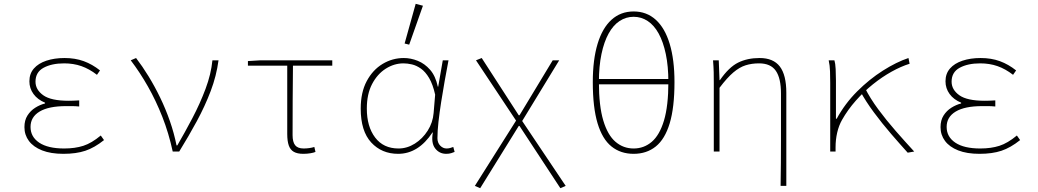

<svg xmlns="http://www.w3.org/2000/svg" viewBox="-20 -794 5440 1006"><path d="M312 12Q246 12 200.5 -6Q155 -24 131.5 -55.5Q108 -87 108 -128Q108 -164 124 -189Q140 -214 164.5 -229.5Q189 -245 216 -252V-256Q177 -272 155.5 -301.5Q134 -331 134 -368Q134 -408 157.5 -435Q181 -462 223 -476Q265 -490 318 -490Q374 -490 419 -473.5Q464 -457 504 -425L488 -402Q448 -433 406.5 -447.5Q365 -462 316 -462Q251 -462 208.5 -439Q166 -416 166 -366Q166 -324 206.5 -295Q247 -266 340 -266Q354 -266 365 -266.5Q376 -267 395 -268V-236Q374 -238 358.5 -238Q343 -238 326 -238Q235 -238 187.5 -209.5Q140 -181 140 -129Q140 -77 185.5 -46.5Q231 -16 316 -16Q373 -16 416.5 -30Q460 -44 508 -84L525 -60Q475 -20 427 -4Q379 12 312 12Z M885 0Q864 -97 830.5 -182Q797 -267 755 -341Q713 -415 665 -478L693 -490Q726 -447 758.5 -394Q791 -341 819.5 -282Q848 -223 870 -160Q892 -97 905 -32H909Q948 -99 988 -175Q1028 -251 1057 -328.5Q1086 -406 1093 -478H1125Q1114 -396 1084 -317Q1054 -238 1011.5 -159.5Q969 -81 919 0Z M1569 12Q1538 12 1519.5 1.5Q1501 -9 1493 -32Q1485 -55 1485 -92V-450H1279V-474L1345 -478H1721V-450H1515Q1514 -359 1513.5 -268.5Q1513 -178 1513 -86Q1513 -50 1526.5 -33Q1540 -16 1571 -16Q1585 -16 1600 -18Q1615 -20 1627 -24L1633 2Q1624 6 1606.5 9Q1589 12 1569 12Z M2066 12Q1980 12 1925 -47.5Q1870 -107 1870 -225Q1870 -310 1901.5 -369Q1933 -428 1984.5 -459Q2036 -490 2096 -490Q2132 -490 2168.5 -475.5Q2205 -461 2233.5 -428.5Q2262 -396 2274 -340H2276L2300 -478H2330Q2320 -426 2310 -370Q2300 -314 2291.5 -259.5Q2283 -205 2277.5 -156.5Q2272 -108 2272 -70Q2272 -46 2286.5 -31Q2301 -16 2320 -16Q2329 -16 2338.5 -18.5Q2348 -21 2355 -24L2362 2Q2355 5 2344 8.5Q2333 12 2318 12Q2282 12 2260 -16.5Q2238 -45 2248 -100H2246Q2172 12 2066 12ZM2068 -16Q2113 -16 2153.5 -41.5Q2194 -67 2221 -109.5Q2248 -152 2252 -202L2260 -298Q2248 -352 2228.5 -385Q2209 -418 2185.5 -434.5Q2162 -451 2138.5 -456.5Q2115 -462 2094 -462Q2045 -462 2001 -434Q1957 -406 1929.5 -353.5Q1902 -301 1902 -225Q1902 -131 1945.5 -73.5Q1989 -16 2068 -16ZM2124 -560 2100 -566 2158 -774 2196 -764Z M2496 192 2468 180 2684 -162 2474 -478 2504 -490 2698 -190H2702L2876 -478H2910L2716 -160L2944 180L2916 192L2702 -134H2698Z M3300 12Q3232 12 3184 -26.5Q3136 -65 3111 -148Q3086 -231 3086 -364Q3086 -481 3111 -564Q3136 -647 3184 -690.5Q3232 -734 3300 -734Q3368 -734 3416 -690.5Q3464 -647 3489 -564Q3514 -481 3514 -364Q3514 -231 3489 -148Q3464 -65 3416 -26.5Q3368 12 3300 12ZM3300 -16Q3354 -16 3395 -51Q3436 -86 3459 -162.5Q3482 -239 3482 -364Q3482 -447 3468.5 -511Q3455 -575 3431 -618.5Q3407 -662 3373.5 -684Q3340 -706 3300 -706Q3260 -706 3226.5 -684Q3193 -662 3169 -618.5Q3145 -575 3131.5 -511Q3118 -447 3118 -364Q3118 -239 3141 -162.5Q3164 -86 3205 -51Q3246 -16 3300 -16ZM3104 -352V-380H3496V-352Z M4070 180Q4071 120 4071.5 59.5Q4072 -1 4072 -62Q4072 -123 4072 -183.5Q4072 -244 4072 -304Q4072 -384 4045 -423Q4018 -462 3957 -462Q3919 -462 3887 -452Q3855 -442 3822.5 -414.5Q3790 -387 3750 -334V0H3720V-360Q3720 -389 3719.5 -415.5Q3719 -442 3716 -478H3746L3750 -374H3752Q3799 -442 3847.5 -466Q3896 -490 3960 -490Q4032 -490 4066 -445.5Q4100 -401 4100 -308V180Z M4330 0V-360Q4330 -389 4329 -420Q4328 -451 4322 -478H4352Q4357 -462 4358.5 -432Q4360 -402 4360 -372V-172H4364Q4407 -251 4471 -315Q4535 -379 4606 -424Q4677 -469 4740 -490L4746 -460Q4701 -446 4651.5 -418.5Q4602 -391 4554 -352.5Q4506 -314 4464 -266.5Q4422 -219 4392 -166Q4375 -136 4366.5 -99Q4358 -62 4358 -22V0ZM4736 6Q4697 -37 4649.5 -92Q4602 -147 4559 -205Q4516 -263 4488 -315L4512 -333Q4539 -279 4581.5 -221.5Q4624 -164 4673.5 -107.5Q4723 -51 4770 0Z M5112 12Q5046 12 5000.5 -6Q4955 -24 4931.5 -55.5Q4908 -87 4908 -128Q4908 -164 4924 -189Q4940 -214 4964.5 -229.5Q4989 -245 5016 -252V-256Q4977 -272 4955.5 -301.5Q4934 -331 4934 -368Q4934 -408 4957.5 -435Q4981 -462 5023 -476Q5065 -490 5118 -490Q5174 -490 5219 -473.5Q5264 -457 5304 -425L5288 -402Q5248 -433 5206.5 -447.5Q5165 -462 5116 -462Q5051 -462 5008.5 -439Q4966 -416 4966 -366Q4966 -324 5006.5 -295Q5047 -266 5140 -266Q5154 -266 5165 -266.5Q5176 -267 5195 -268V-236Q5174 -238 5158.5 -238Q5143 -238 5126 -238Q5035 -238 4987.5 -209.5Q4940 -181 4940 -129Q4940 -77 4985.5 -46.5Q5031 -16 5116 -16Q5173 -16 5216.5 -30Q5260 -44 5308 -84L5325 -60Q5275 -20 5227 -4Q5179 12 5112 12Z"/></svg>

Font: Source Code Pro ExtraLight
Style: Regular
Weight: 200
Monospace: yes
Designer: Paul D. Hunt, Teo Tuominen
Foundry: Adobe
Version: Version 1.026;hotconv 1.1.0;makeotfexe 2.6.0